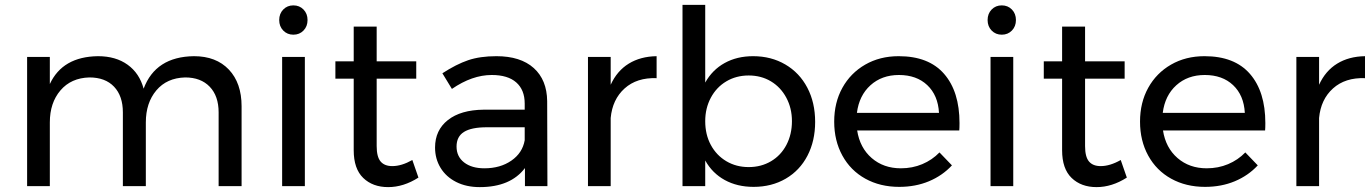

<svg xmlns="http://www.w3.org/2000/svg" viewBox="-20 -762 5618 786"><path d="M969 -327V0H875V-302Q875 -369 838.5 -407Q802 -445 738 -445Q663 -443 620 -392Q577 -341 577 -261V0H483V-302Q483 -369 447 -407Q411 -445 346 -445Q271 -443 227.5 -392Q184 -341 184 -261V0H91V-529H184V-418Q236 -530 381 -532Q454 -532 502.5 -497Q551 -462 568 -399Q617 -530 774 -532Q865 -532 917 -477Q969 -422 969 -327Z M1135 -529H1228V0H1135ZM1239 -680Q1239 -654 1222.5 -637Q1206 -620 1181 -620Q1156 -620 1139.5 -637Q1123 -654 1123 -680Q1123 -706 1139.5 -723Q1156 -740 1181 -740Q1206 -740 1222.5 -723Q1239 -706 1239 -680Z M1693 -35Q1632 4 1569 4Q1506 4 1467 -33.5Q1428 -71 1428 -147V-440H1353V-511H1428V-653H1522V-511H1684V-440H1522V-164Q1522 -120 1538 -101Q1554 -82 1586 -82Q1624 -82 1668 -107Z M2129 0V-74Q2070 4 1944 4Q1889 4 1847.5 -17Q1806 -38 1783.5 -75Q1761 -112 1761 -158Q1761 -229 1813.5 -270.5Q1866 -312 1960 -313H2128V-338Q2128 -394 2093.5 -424.5Q2059 -455 1993 -455Q1913 -455 1830 -398L1791 -462Q1848 -499 1896.5 -515.5Q1945 -532 2012 -532Q2111 -532 2165 -483.5Q2219 -435 2220 -348L2221 0ZM2128 -188V-241H1973Q1910 -241 1879.5 -222Q1849 -203 1849 -162Q1849 -121 1880 -97Q1911 -73 1963 -73Q2028 -73 2073.5 -104.5Q2119 -136 2128 -188Z M2668 -532V-442Q2587 -445 2537 -400Q2487 -355 2480 -279V0H2387V-529H2480V-415Q2506 -472 2554 -501.5Q2602 -531 2668 -532Z M3317 -263Q3317 -185 3285.5 -124.5Q3254 -64 3196.5 -30.5Q3139 3 3065 3Q2998 3 2947 -25Q2896 -53 2867 -105V0H2774V-742H2867V-424Q2896 -476 2946.5 -504Q2997 -532 3063 -532Q3137 -532 3195 -498Q3253 -464 3285 -403Q3317 -342 3317 -263ZM3222 -266Q3222 -319 3199 -362Q3176 -405 3136 -429Q3096 -453 3045 -453Q2994 -453 2953.5 -429Q2913 -405 2890 -362Q2867 -319 2867 -266Q2867 -211 2890 -168.5Q2913 -126 2953.5 -102Q2994 -78 3045 -78Q3096 -78 3136.5 -102Q3177 -126 3199.5 -169Q3222 -212 3222 -266Z M3908 -258Q3908 -238 3907 -228H3489Q3500 -157 3548.5 -115Q3597 -73 3668 -73Q3715 -73 3755.5 -90Q3796 -107 3826 -138L3877 -85Q3838 -43 3783 -20Q3728 3 3661 3Q3583 3 3522.5 -30.5Q3462 -64 3428.5 -125Q3395 -186 3395 -264Q3395 -342 3428.5 -402.5Q3462 -463 3522 -497.5Q3582 -532 3659 -532Q3782 -532 3845 -459.5Q3908 -387 3908 -258ZM3824 -300Q3820 -372 3776 -413.5Q3732 -455 3660 -455Q3590 -455 3543.5 -413Q3497 -371 3488 -300Z M4035 -529H4128V0H4035ZM4139 -680Q4139 -654 4122.5 -637Q4106 -620 4081 -620Q4056 -620 4039.5 -637Q4023 -654 4023 -680Q4023 -706 4039.5 -723Q4056 -740 4081 -740Q4106 -740 4122.5 -723Q4139 -706 4139 -680Z M4593 -35Q4532 4 4469 4Q4406 4 4367 -33.5Q4328 -71 4328 -147V-440H4253V-511H4328V-653H4422V-511H4584V-440H4422V-164Q4422 -120 4438 -101Q4454 -82 4486 -82Q4524 -82 4568 -107Z M5160 -258Q5160 -238 5159 -228H4741Q4752 -157 4800.5 -115Q4849 -73 4920 -73Q4967 -73 5007.5 -90Q5048 -107 5078 -138L5129 -85Q5090 -43 5035 -20Q4980 3 4913 3Q4835 3 4774.5 -30.5Q4714 -64 4680.5 -125Q4647 -186 4647 -264Q4647 -342 4680.5 -402.5Q4714 -463 4774 -497.5Q4834 -532 4911 -532Q5034 -532 5097 -459.5Q5160 -387 5160 -258ZM5076 -300Q5072 -372 5028 -413.5Q4984 -455 4912 -455Q4842 -455 4795.5 -413Q4749 -371 4740 -300Z M5568 -532V-442Q5487 -445 5437 -400Q5387 -355 5380 -279V0H5287V-529H5380V-415Q5406 -472 5454 -501.5Q5502 -531 5568 -532Z"/></svg>

Font: Gontserrat
Style: Regular
Weight: 400
Designer: Julieta Ulanovsky
Foundry: Julieta Ulanovsky
Version: Version 6.001